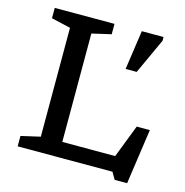

<svg xmlns="http://www.w3.org/2000/svg" viewBox="-109 -809 914 947"><g transform="rotate(15 348.0 -335.5)"><path d="M623.5 36H560L539 0H55V-53L153 -75.5V-631.5L55 -654V-707H360V-654L262 -631.5V-78H532L597 -246H664ZM470.5 -506.5 499.5 -707H610.5V-688L527 -506.5Z"/></g></svg>

Font: Newsreader Caption
Style: Regular
Weight: 400
Designer: Hugues Gentile
Foundry: Production Type
Version: Version 1.001